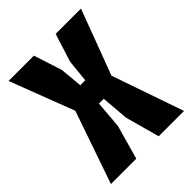

<svg xmlns="http://www.w3.org/2000/svg" viewBox="-176 -697 793 793"><g transform="rotate(-45 221.0 -300.0)"><path d="M7.5 0 117.5 -318 9.5 -600H157.5L197.5 -476L206.5 -378H235.5L245.5 -476L284.5 -600H432.5L325.5 -315L434.5 0H286.5L245.5 -149L235.5 -270H207.5L197.5 -149L155.5 0Z"/></g></svg>

Font: Big Shoulders Text Thin Black
Style: Regular
Weight: 900
Version: Version 2.002